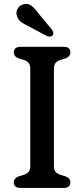

<svg xmlns="http://www.w3.org/2000/svg" viewBox="-20 -932 417 952"><path d="M247.4 -107.8Q247.4 -88.3 256.9 -78.7Q266.3 -69 282.4 -64.2L304.4 -57.8Q329 -48.4 329 -27.6Q329 -14.6 320.9 -7.3Q312.7 0 295.8 0H81.6Q65 0 56.7 -7.3Q48.4 -14.6 48.4 -27.6Q48.4 -48.4 73 -57.8L95 -64.2Q111.3 -69 120.6 -78.7Q130 -88.3 130 -107.8V-592.2Q130 -611.7 120.6 -621.5Q111.3 -631.3 95 -635.8L73 -642.2Q48.4 -651.6 48.4 -672.4Q48.4 -685.4 56.7 -692.7Q65 -700 81.6 -700H295.8Q312.7 -700 320.9 -692.7Q329 -685.4 329 -672.4Q329 -651.6 304.4 -642.2L282.4 -635.8Q266.3 -631.3 256.9 -621.5Q247.4 -611.7 247.4 -592.2ZM173 -862.6 237.2 -785.7Q241.7 -778.3 244 -770.9Q246.2 -763.4 241.3 -757Q236.9 -751.5 228.8 -750.7Q220.7 -749.8 213.4 -752.9L121.3 -802.1Q97.1 -813 82.9 -824.6Q68.7 -836.2 63.5 -853.7Q58.2 -871 66.8 -887.7Q75.3 -904.3 94.7 -910.2Q118.5 -917.1 136.5 -903Q154.5 -888.9 173 -862.6Z"/></svg>

Font: Fraunces SuperSoft Wonky
Style: Regular
Weight: 900
Version: Version 1.000;[b76b70a41]